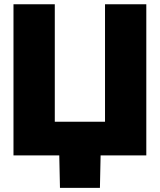

<svg xmlns="http://www.w3.org/2000/svg" viewBox="-20 -748 769 924"><path d="M684.1 0H44.9V-727.5H243.7V-162.1H485.4V-727.5H684.1ZM268.6 156.2 264.6 -31.2H464.8L460.9 156.2Z"/></svg>

Font: Inter 18pt Black
Style: Regular
Weight: 900
Designer: Rasmus Andersson
Foundry: rsms
Version: Version 4.001;git-66647c0bb